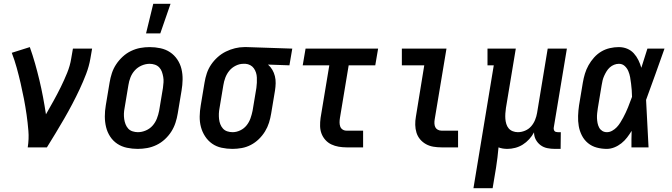

<svg xmlns="http://www.w3.org/2000/svg" viewBox="-20 -776 3540 1011"><path d="M126 0Q133 -44 129.5 -87Q126 -130 120 -172Q114 -214 106 -255.5Q98 -297 88.5 -338Q79 -379 68 -419Q57 -459 42 -498L137 -528Q152 -486 164.5 -442Q177 -398 187.5 -354Q198 -310 206.5 -265Q215 -220 222 -174Q242 -209 262 -245Q282 -281 300 -317.5Q318 -354 333.5 -392Q349 -430 355 -468L364 -520H465L456 -468Q449 -427 433.5 -386.5Q418 -346 399.5 -306.5Q381 -267 360.5 -228Q340 -189 318 -151Q296 -113 273 -75Q250 -37 227 0Z M705 8Q676 8 648 2Q620 -4 597.5 -19Q575 -34 560 -57Q545 -80 538.5 -107Q532 -134 532 -163Q532 -192 537 -221L557 -341Q561 -366 569 -390.5Q577 -415 591.5 -437Q606 -459 626 -477.5Q646 -496 670 -507.5Q694 -519 718.5 -523.5Q743 -528 768 -528Q797 -528 825 -522Q853 -516 875.5 -501Q898 -486 913.5 -463Q929 -440 935.5 -413Q942 -386 941.5 -357Q941 -328 936 -299L916 -179Q912 -154 904 -129.5Q896 -105 882 -83Q868 -61 848 -42.5Q828 -24 804 -12.5Q780 -1 755 3.5Q730 8 705 8ZM706 -80Q727 -80 748 -89Q769 -98 783.5 -114.5Q798 -131 806 -151.5Q814 -172 818 -193L838 -313Q840 -328 841 -342.5Q842 -357 839.5 -371Q837 -385 832.5 -398Q828 -411 818.5 -421Q809 -431 795.5 -435.5Q782 -440 768 -440Q747 -440 726 -431Q705 -422 690 -405.5Q675 -389 667 -368.5Q659 -348 656 -327L636 -207Q633 -192 632.5 -177.5Q632 -163 634 -149Q636 -135 641 -122Q646 -109 655 -99Q664 -89 678 -84.5Q692 -80 706 -80ZM749 -600 787 -756H878L824 -600Z M1204 8Q1175 8 1147 2Q1119 -4 1097 -19.5Q1075 -35 1060 -58Q1045 -81 1038 -107.5Q1031 -134 1031.5 -163Q1032 -192 1037 -221L1057 -341Q1061 -366 1069 -390Q1077 -414 1091.5 -435.5Q1106 -457 1126 -475Q1146 -493 1169.5 -504.5Q1193 -516 1217.5 -522Q1242 -528 1266 -528H1281L1519 -520L1504 -432L1391 -436Q1405 -424 1414 -408.5Q1423 -393 1427.5 -375Q1432 -357 1431.5 -337.5Q1431 -318 1428 -299L1408 -179Q1404 -154 1396.5 -130Q1389 -106 1375.5 -84Q1362 -62 1343 -43.5Q1324 -25 1301 -13Q1278 -1 1253 3.5Q1228 8 1204 8ZM1205 -80Q1225 -80 1245 -89.5Q1265 -99 1278.5 -116Q1292 -133 1299 -153Q1306 -173 1310 -193L1330 -313Q1332 -327 1332.5 -340.5Q1333 -354 1332.5 -367.5Q1332 -381 1328 -393.5Q1324 -406 1316.5 -416.5Q1309 -427 1297.5 -433Q1286 -439 1273 -440H1261Q1241 -440 1221 -430Q1201 -420 1187.5 -403.5Q1174 -387 1166.5 -367Q1159 -347 1156 -327L1136 -207Q1133 -192 1132.5 -177.5Q1132 -163 1133.5 -149Q1135 -135 1140 -122Q1145 -109 1154 -99Q1163 -89 1176.5 -84.5Q1190 -80 1205 -80Z M1805 0Q1784 0 1763.5 -3.5Q1743 -7 1725 -15.5Q1707 -24 1693.5 -39Q1680 -54 1673 -72.5Q1666 -91 1665.5 -112Q1665 -133 1668 -155L1714 -432H1574L1589 -520H1971L1956 -432H1816L1770 -155Q1768 -143 1768 -131.5Q1768 -120 1771.5 -110Q1775 -100 1784 -94Q1793 -88 1805 -88H1892V0Z M2305 0Q2283 0 2262 -3.5Q2241 -7 2223 -17Q2205 -27 2192 -42.5Q2179 -58 2173 -77.5Q2167 -97 2166.5 -118.5Q2166 -140 2170 -162L2214 -432H2096V-520H2331L2269 -148Q2267 -137 2267.5 -126Q2268 -115 2272 -106.5Q2276 -98 2285 -93Q2294 -88 2305 -88H2392V0Z M2473 215 2580 -432H2547V-520H2696L2644 -207Q2642 -193 2641 -178.5Q2640 -164 2641 -150.5Q2642 -137 2646 -123.5Q2650 -110 2658.5 -100Q2667 -90 2680 -85Q2693 -80 2707 -80Q2726 -80 2745 -88Q2764 -96 2777 -111Q2790 -126 2797.5 -144.5Q2805 -163 2808 -181L2864 -520H2965L2896 -105Q2895 -100 2896 -95Q2897 -90 2899.5 -86.5Q2902 -83 2907 -81.5Q2912 -80 2917 -80H2933L2932 8H2902Q2881 8 2861.5 4Q2842 0 2826.5 -11.5Q2811 -23 2801.5 -40.5Q2792 -58 2792 -79Q2782 -60 2766.5 -43Q2751 -26 2732.5 -14.5Q2714 -3 2693 2.5Q2672 8 2652 8Q2639 8 2627 6Q2615 4 2605 0Q2603 26 2599.5 53Q2596 80 2592 107L2574 215Z M3175 8Q3148 8 3122 1Q3096 -6 3076 -22.5Q3056 -39 3044 -62.5Q3032 -86 3027.5 -112Q3023 -138 3024 -166Q3025 -194 3029 -221L3049 -341Q3053 -365 3060 -388Q3067 -411 3079 -432.5Q3091 -454 3108 -473Q3125 -492 3146 -504.5Q3167 -517 3191 -522.5Q3215 -528 3238 -528Q3262 -528 3282.5 -519.5Q3303 -511 3317.5 -495Q3332 -479 3341.5 -459.5Q3351 -440 3357 -419Q3365 -444 3373 -469.5Q3381 -495 3389 -520H3479Q3455 -453 3431 -385Q3407 -317 3382 -250Q3386 -188 3388.5 -125Q3391 -62 3395 0H3305Q3305 -22 3305 -43.5Q3305 -65 3306 -87Q3295 -69 3282 -52Q3269 -35 3252 -21.5Q3235 -8 3215 0Q3195 8 3175 8ZM3176 -80Q3190 -80 3203.5 -87.5Q3217 -95 3227.5 -106Q3238 -117 3246 -130Q3254 -143 3261.5 -156.5Q3269 -170 3275 -183.5Q3281 -197 3287 -211Q3293 -225 3297.5 -238.5Q3302 -252 3308 -266Q3308 -284 3306.5 -301Q3305 -318 3303 -335.5Q3301 -353 3298 -369.5Q3295 -386 3288.5 -401.5Q3282 -417 3269.5 -428.5Q3257 -440 3239 -440Q3226 -440 3213.5 -435Q3201 -430 3191 -421Q3181 -412 3174 -400.5Q3167 -389 3161.5 -377Q3156 -365 3153 -352.5Q3150 -340 3148 -327L3128 -207Q3126 -194 3124.5 -180.5Q3123 -167 3123.5 -154Q3124 -141 3126.5 -128Q3129 -115 3135 -104Q3141 -93 3151.5 -86.5Q3162 -80 3176 -80Z"/></svg>

Font: Iosevka Curly Slab Semibold
Style: Italic
Weight: 600
Italic angle: -9°
Monospace: yes
Designer: Belleve Invis
Foundry: Belleve Invis
Version: Version 22.1.2; ttfautohint (v1.8.4)